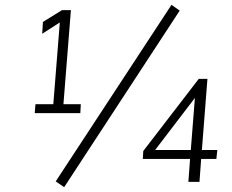

<svg xmlns="http://www.w3.org/2000/svg" viewBox="-20 -754 960 796"><path d="M315 -322 313 -285H124L127 -322H201L228 -661L155 -614L158 -663L237 -712H274L243 -322ZM211 -2 691 -734 725 -710 246 22ZM877 -95H814L807 0H761L768 -95H572L574 -128L804 -427H840L817 -132H881ZM771 -132 788 -348 623 -132Z"/></svg>

Font: Muli ExtraLight
Style: Italic
Weight: 275
Italic angle: -4.541°
Designer: Vernon Adams
Foundry: Vernon Adams
Version: Version 2.001